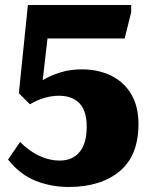

<svg xmlns="http://www.w3.org/2000/svg" viewBox="-20 -730 602 764"><path d="M253 14Q185 14 123 -10Q61 -34 12 -95L60 -165Q97 -128 137 -109.5Q177 -91 217 -91Q268 -91 296.5 -125Q325 -159 325 -226Q325 -289 296 -319Q267 -349 215 -349Q186 -349 157 -340.5Q128 -332 99 -315L55 -359L91 -710H502V-681L476 -577H169L150 -411Q182 -430 220.5 -442Q259 -454 305 -454Q371 -454 422 -429Q473 -404 502 -355.5Q531 -307 531 -236Q531 -111 456 -48.5Q381 14 253 14Z"/></svg>

Font: Literata 36pt ExtraBold
Style: Regular
Weight: 800
Designer: Latin by Veronika Burian and Jose Scaglione. Greek by Irene Vlachou. Cyrillic by Vera Evstafieva.
Foundry: TypeTogether
Version: Version 3.002